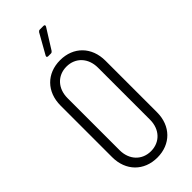

<svg xmlns="http://www.w3.org/2000/svg" viewBox="-285 -943 998 998"><g transform="rotate(-45 214.5 -443.5)"><path d="M185 -766H205C210 -766 214 -769 217 -773L286 -883C290 -890 287 -895 279 -895H252C247 -895 243 -892 240 -888L178 -778C174 -771 177 -766 185 -766ZM214 8C312 8 379 -60 379 -160V-539C379 -640 312 -708 214 -708C116 -708 49 -640 49 -539V-160C49 -60 116 8 214 8ZM214 -39C148 -39 102 -88 102 -158V-541C102 -612 148 -661 214 -661C280 -661 326 -612 326 -541V-158C326 -88 280 -39 214 -39Z"/></g></svg>

Font: Barlow Condensed Light
Style: Regular
Weight: 300
Width: 3
Designer: Jeremy Tribby
Foundry: Tribby Type
Version: Version 1.422;hotconv 1.0.109;makeotfexe 2.5.65596